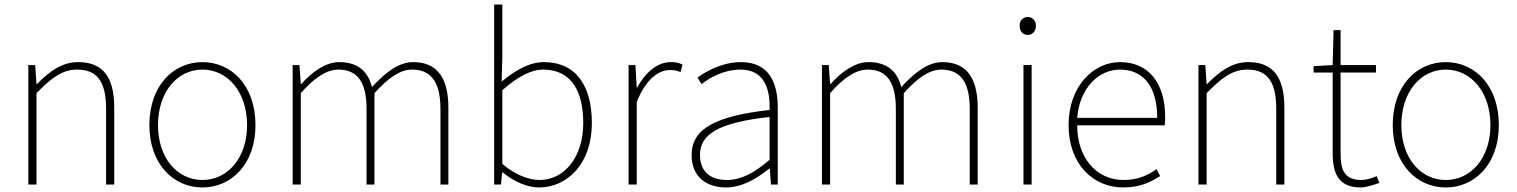

<svg xmlns="http://www.w3.org/2000/svg" viewBox="-20 -814 6691 847"><path d="M105 0H141V-403C208 -472 256 -507 321 -507C411 -507 448 -450 448 -334V0H484V-339C484 -475 433 -540 325 -540C252 -540 197 -498 143 -443H141L135 -527H105Z M873 13C999 13 1107 -88 1107 -262C1107 -439 999 -540 873 -540C747 -540 639 -439 639 -262C639 -88 747 13 873 13ZM873 -20C761 -20 677 -118 677 -262C677 -407 761 -507 873 -507C985 -507 1070 -407 1070 -262C1070 -118 985 -20 873 -20Z M1271 0H1307V-403C1367 -472 1422 -507 1473 -507C1558 -507 1597 -450 1597 -334V0H1632V-403C1694 -472 1746 -507 1798 -507C1883 -507 1923 -450 1923 -334V0H1958V-339C1958 -475 1905 -540 1802 -540C1742 -540 1683 -498 1621 -430C1604 -496 1562 -540 1476 -540C1418 -540 1357 -498 1309 -443H1307L1301 -527H1271Z M2357 13C2483 13 2591 -92 2591 -271C2591 -434 2522 -540 2379 -540C2313 -540 2248 -500 2193 -454L2196 -560V-794H2160V0H2190L2195 -53H2198C2247 -13 2307 13 2357 13ZM2360 -20C2318 -20 2256 -39 2196 -91V-416C2261 -474 2322 -507 2376 -507C2505 -507 2553 -405 2553 -271C2553 -124 2472 -20 2360 -20Z M2753 0H2789V-364C2830 -468 2888 -505 2935 -505C2956 -505 2965 -503 2982 -496L2991 -529C2973 -538 2958 -540 2940 -540C2877 -540 2826 -492 2791 -428H2789L2783 -527H2753Z M3183 13C3253 13 3319 -26 3373 -70H3376L3381 0H3411V-341C3411 -448 3373 -540 3249 -540C3163 -540 3090 -496 3057 -472L3075 -443C3109 -470 3172 -507 3247 -507C3356 -507 3378 -414 3375 -329C3138 -302 3031 -247 3031 -130C3031 -30 3101 13 3183 13ZM3186 -20C3122 -20 3068 -50 3068 -131C3068 -220 3146 -273 3375 -298V-109C3306 -50 3249 -20 3186 -20Z M3606 0H3642V-403C3702 -472 3757 -507 3808 -507C3893 -507 3932 -450 3932 -334V0H3967V-403C4029 -472 4081 -507 4133 -507C4218 -507 4258 -450 4258 -334V0H4293V-339C4293 -475 4240 -540 4137 -540C4077 -540 4018 -498 3956 -430C3939 -496 3897 -540 3811 -540C3753 -540 3692 -498 3644 -443H3642L3636 -527H3606Z M4495 0H4531V-527H4495ZM4514 -660C4534 -660 4550 -675 4550 -701C4550 -723 4534 -739 4514 -739C4493 -739 4478 -723 4478 -701C4478 -675 4493 -660 4514 -660Z M4935 13C5013 13 5058 -13 5098 -37L5082 -68C5042 -39 4997 -20 4937 -20C4813 -20 4732 -122 4732 -261H5118C5120 -275 5120 -286 5120 -297C5120 -453 5043 -540 4921 -540C4804 -540 4694 -434 4694 -262C4694 -90 4802 13 4935 13ZM4732 -294C4743 -427 4827 -507 4921 -507C5020 -507 5085 -437 5085 -294Z M5267 0H5303V-403C5370 -472 5418 -507 5483 -507C5573 -507 5610 -450 5610 -334V0H5646V-339C5646 -475 5595 -540 5487 -540C5414 -540 5359 -498 5305 -443H5303L5297 -527H5267Z M5983 13C6001 13 6034 4 6065 -7L6053 -37C6034 -28 6006 -20 5986 -20C5909 -20 5894 -67 5894 -135V-494H6050V-527H5894V-681H5863L5859 -527L5775 -522V-494H5859V-140C5859 -48 5885 13 5983 13Z M6358 13C6484 13 6592 -88 6592 -262C6592 -439 6484 -540 6358 -540C6232 -540 6124 -439 6124 -262C6124 -88 6232 13 6358 13ZM6358 -20C6246 -20 6162 -118 6162 -262C6162 -407 6246 -507 6358 -507C6470 -507 6555 -407 6555 -262C6555 -118 6470 -20 6358 -20Z"/></svg>

Font: Harano Aji Gothic CN ExtraLight
Style: Regular
Weight: 250
Foundry: Masamichi Hosoda
Version: HaranoAjiGothicCN-ExtraLight version 20230610;ttx 4.39.4